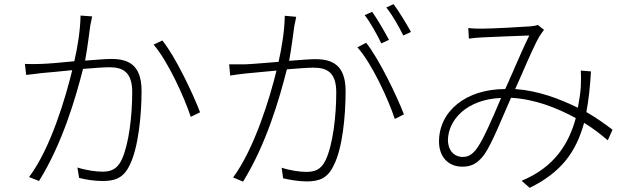

<svg xmlns="http://www.w3.org/2000/svg" viewBox="-20 -853 3040 925"><path d="M380 -521C432 -525 478 -529 507 -529C571 -529 617 -507 617 -409C617 -295 601 -159 567 -85C544 -35 511 -26 473 -26C444 -26 397 -32 353 -46L361 4C390 12 435 19 473 19C532 19 574 7 605 -58C646 -140 662 -296 662 -415C662 -544 595 -569 516 -569C490 -569 443 -565 390 -561C402 -625 411 -703 415 -730C418 -746 421 -760 424 -774L368 -778C367 -708 354 -626 338 -558C272 -551 210 -546 176 -545C147 -544 129 -544 100 -545L106 -492C129 -495 162 -498 181 -501C211 -503 266 -509 328 -515C297 -387 225 -139 120 0L168 19C281 -163 344 -380 380 -521ZM944 -312C909 -403 825 -581 762 -658L720 -638C789 -558 867 -387 899 -290L944 -312Z M1960 -699C1939 -737 1903 -797 1876 -833L1841 -817C1871 -780 1901 -726 1923 -682L1960 -699ZM1854 -661C1831 -704 1798 -761 1773 -796L1737 -780C1765 -744 1798 -684 1817 -644L1854 -661ZM1362 -519C1415 -523 1460 -527 1489 -527C1554 -527 1600 -506 1600 -408C1600 -294 1584 -157 1549 -82C1526 -33 1494 -25 1455 -25C1426 -25 1380 -31 1337 -45L1344 6C1373 13 1419 21 1457 21C1515 21 1558 8 1588 -57C1630 -138 1645 -294 1645 -414C1645 -543 1578 -568 1498 -568C1473 -568 1427 -564 1373 -560C1385 -625 1394 -701 1398 -728C1401 -744 1405 -758 1407 -772L1352 -777C1351 -707 1338 -625 1322 -555C1256 -550 1193 -544 1159 -543C1146 -543 1136 -543 1126 -543H1117C1107 -543 1096 -543 1084 -543L1089 -489C1112 -493 1145 -497 1164 -499C1194 -502 1250 -507 1312 -513C1281 -384 1206 -137 1103 2L1151 22C1264 -161 1326 -377 1362 -519ZM1926 -302C1891 -393 1806 -569 1744 -647L1702 -625C1771 -548 1850 -377 1882 -280L1926 -302Z M2794 -261C2839 -234 2875 -205 2908 -177L2931 -228C2896 -254 2855 -285 2805 -313C2816 -372 2823 -435 2827 -509L2778 -513C2780 -486 2779 -459 2778 -434C2776 -402 2770 -366 2764 -334C2675 -377 2575 -416 2462 -424C2469 -439 2476 -455 2483 -471L2490 -487C2525 -567 2559 -646 2581 -681C2589 -694 2594 -700 2601 -709L2571 -733C2561 -729 2549 -727 2534 -726C2495 -723 2352 -715 2303 -715C2283 -715 2261 -715 2236 -718L2239 -667C2261 -670 2283 -672 2306 -673C2352 -675 2490 -681 2530 -682C2507 -636 2482 -578 2456 -519L2452 -509C2447 -498 2442 -487 2437 -476L2433 -466C2427 -452 2420 -438 2414 -424C2223 -424 2095 -316 2095 -171C2095 -97 2140 -50 2207 -50C2249 -50 2279 -63 2313 -108C2352 -164 2403 -295 2442 -382C2558 -375 2662 -334 2754 -284C2721 -163 2654 -49 2493 18L2532 52C2684 -23 2755 -120 2794 -261ZM2138 -176C2138 -275 2229 -375 2394 -381C2385 -360 2375 -337 2365 -313L2361 -304L2357 -294L2352 -284C2326 -224 2299 -166 2273 -132C2251 -105 2233 -97 2208 -97C2175 -97 2144 -120 2139 -164L2138 -174V-176Z"/></svg>

Font: Glow Sans SC Normal Light
Style: Regular
Weight: 300
Designer: Ryoko NISHIZUKA (kana, bopomofo & ideographs); Paul D. Hunt (Latin, Greek & Cyrillic); Sandoll Communications, Soo-young
Version: Version 0.93